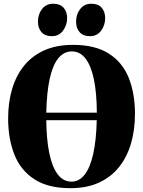

<svg xmlns="http://www.w3.org/2000/svg" viewBox="-20 -994 766 1027"><path d="M357.5 12.5Q238.5 13 164.5 -34.8Q90.5 -82.5 57 -167Q23.5 -251.5 23.5 -361.5Q23.5 -445.5 44.5 -517Q65.5 -588.5 108.2 -641.8Q151 -695 216.2 -724.5Q281.5 -754 371 -754Q489 -754 562.2 -707.2Q635.5 -660.5 668.8 -577.2Q702 -494 702 -385Q702 -300.5 681.2 -228.2Q660.5 -156 618 -102Q575.5 -48 510.5 -17.8Q445.5 12.5 357.5 12.5ZM363 -22.5Q403.5 -22.5 432.8 -59.8Q462 -97 478.5 -170.2Q495 -243.5 497.5 -351H227.5Q228.5 -250.5 243.2 -177Q258 -103.5 287.5 -63Q317 -22.5 363 -22.5ZM227.5 -391.5H498Q497.5 -493.5 482.8 -566.8Q468 -640 438.5 -679.5Q409 -719 364 -719Q322 -719 292 -682.5Q262 -646 246 -573.2Q230 -500.5 227.5 -391.5ZM256.5 -800.5Q221 -800.5 202 -822Q183 -843.5 183 -878.5Q183 -917.5 205 -945.8Q227 -974 264.5 -974H265.5Q301 -974 320 -952.8Q339 -931.5 339 -896.5Q339 -860 317.2 -830.2Q295.5 -800.5 257.5 -800.5ZM460.5 -800.5Q425 -800.5 406 -822Q387 -843.5 387 -878.5Q387 -917.5 409 -945.8Q431 -974 468 -974H469Q505 -974 523.8 -952.8Q542.5 -931.5 542.5 -896.5Q542.5 -860 521 -830.2Q499.5 -800.5 461.5 -800.5Z"/></svg>

Font: Merriweather 120pt Black
Style: Regular
Weight: 900
Designer: Eben Sorkin
Foundry: Eben Sorkin
Version: Version 2.100